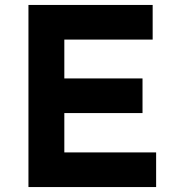

<svg xmlns="http://www.w3.org/2000/svg" viewBox="-20 -756 706 776"><path d="M95 -736H597V-596H240V-439H556V-299H240V-140H611V0H95Z"/></svg>

Font: Reem Kufi Fun
Style: Bold
Weight: 700
Designer: Khaled Hosny
Version: Version 1.005